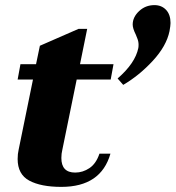

<svg xmlns="http://www.w3.org/2000/svg" viewBox="-20 -721 687 751"><path d="M647 -631Q647 -621 643 -599Q631 -541 578 -483.5Q525 -426 462 -389L440 -414Q509 -474 521 -533Q522 -538 522 -546Q522 -559 517 -571Q512 -583 511 -586Q499 -610 499 -625Q499 -654 524 -677.5Q549 -701 584 -701Q612 -701 629.5 -682.5Q647 -664 647 -631ZM293 -470H424L413 -410H280L224 -136Q220 -120 220 -103Q220 -46 274 -46Q304 -46 330 -63.5Q356 -81 369 -120H412Q375 10 220 10Q140 10 94.5 -14.5Q49 -39 49 -99Q49 -119 53 -136L109 -410H49L60 -470H121L136 -542L287 -608H321Z"/></svg>

Font: Taviraj
Style: Bold Italic
Weight: 700
Italic angle: -12°
Designer: Katatrad Team
Foundry: CadsonDemak
Version: Version 1.001